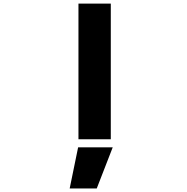

<svg xmlns="http://www.w3.org/2000/svg" viewBox="-20 -772 1040 1067"><path d="M606.4 46.9 517.6 275.4H367.2L414.1 46.9ZM416 2V-752H595.7V2Z"/></svg>

Font: GenEi Gothic M Heavy
Style: Regular
Weight: 800
Designer: o_tamon (Modified); [Source Han Sans]
Ryoko NISHIZUKA  (kana & ideographs); Paul D. Hunt (Latin, Greek & Cyrillic); Wenl
Version: Version 1.1a;Original Version 1.004